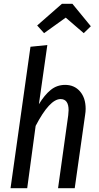

<svg xmlns="http://www.w3.org/2000/svg" viewBox="-20 -982 515 1002"><path d="M427 -414Q427 -399 424 -381L370 0H283L336 -380Q338 -400 338 -407Q338 -465 296 -465Q239 -465 166 -325L122 0H35L139 -738L227 -747L183 -438Q212 -486 244.5 -512.5Q277 -539 320 -539Q368 -539 397.5 -505Q427 -471 427 -414ZM174 -849 303 -962H358L454 -845L417 -809L323 -890L210 -809Z"/></svg>

Font: Fira Sans Compressed
Style: Italic
Weight: 400
Width: 1
Italic angle: -8°
Designer: bBox Type GmbH & Carrois Corporate GbR & Edenspiekermann AG
Foundry: bBox Type GmbH & Carrois Corporate GbR & Edenspiekermann AG
Version: Version 4.301